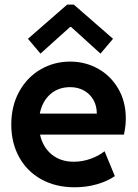

<svg xmlns="http://www.w3.org/2000/svg" viewBox="-20 -794 591 822"><path d="M28.3 -260.7Q28.3 -340.8 62.3 -402.1Q96.2 -463.4 153.8 -496.8Q211.4 -530.3 280.3 -530.3Q345.2 -530.3 399.7 -500Q454.1 -469.7 486.3 -414.3Q518.6 -358.9 518.6 -287.1Q518.6 -270.5 516.8 -255.1Q515.1 -239.7 510.7 -217.8H151.4Q163.1 -164.1 201.2 -132.8Q239.3 -101.6 295.9 -101.6Q333 -101.6 368.2 -114.3Q403.3 -127 427.7 -146.5L471.7 -40Q439.9 -18.1 395 -5.1Q350.1 7.8 299.8 7.8Q218.3 7.8 156.7 -26.4Q95.2 -60.5 61.8 -121.6Q28.3 -182.6 28.3 -260.7ZM394.5 -307.6Q394.5 -340.8 379.9 -366.5Q365.2 -392.1 339.4 -406.5Q313.5 -420.9 280.3 -420.9Q229.5 -420.9 195.1 -390.4Q160.6 -359.9 150.4 -307.6ZM99.6 -627.9 267.6 -774.4H295.9L463.9 -627.9L410.2 -564.5L284.2 -678.7H280.3L153.3 -564.5Z"/></svg>

Font: Reddit Sans Chocolate
Style: Bold
Weight: 700
Designer: Stephen Hutchings
Foundry: Reddit
Version: Version 1.011